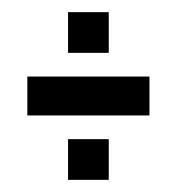

<svg xmlns="http://www.w3.org/2000/svg" viewBox="-20 -483 291 316"><path d="M92 -396V-463H159V-396ZM25 -293V-357H226V-293ZM92 -187V-254H159V-187Z"/></svg>

Font: Commune Nuit Debout
Style: Regular
Weight: 400
Designer: Sébastien Marchal
Foundry: Sébastien Marchal
Version: Version 1.003;PS 1.3;hotconv 1.0.88;makeotf.lib2.5.647800